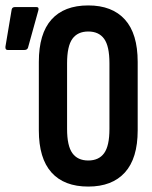

<svg xmlns="http://www.w3.org/2000/svg" viewBox="-20 -681 561 707"><path d="M305 6Q216 6 169.5 -46Q123 -98 123 -201V-453Q123 -557 169.5 -609Q216 -661 305 -661Q393 -661 440 -609Q487 -557 487 -453V-201Q487 -98 440 -46Q393 6 305 6ZM305 -90Q344 -90 363.5 -117Q383 -144 383 -206V-448Q383 -511 363.5 -538Q344 -565 305 -565Q266 -565 246.5 -538Q227 -511 227 -448V-206Q227 -144 246.5 -117Q266 -90 305 -90ZM8 -497Q-1 -497 0 -509L23 -646Q25 -655 35 -655H114Q125 -655 121 -642L83 -505Q80 -497 70 -497Z"/></svg>

Font: Sofia Sans Extra Condensed
Style: Bold
Weight: 700
Designer: Botio Nikoltchev, Ani Petrova
Foundry: lettersoup
Version: Version 4.101